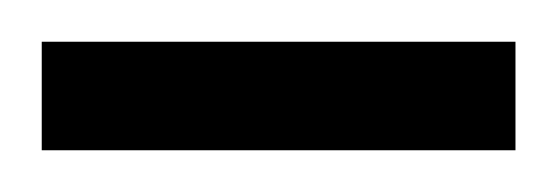

<svg xmlns="http://www.w3.org/2000/svg" viewBox="-20 -2 267 92"><path d="M0 70V18H227V70Z"/></svg>

Font: Bricolage Grotesque 24pt Condensed ExtraLight
Style: Regular
Weight: 250
Width: 3
Designer: Mathieu Triay
Foundry: Atelier Triay
Version: Version 1.001;gftools[0.9.33.dev8+g029e19f]